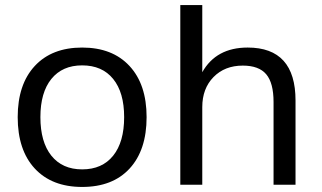

<svg xmlns="http://www.w3.org/2000/svg" viewBox="-20 -739 1286 768"><path d="M308.6 8.8Q187.5 8.8 119.1 -64.9Q50.8 -138.7 50.8 -270.5Q50.8 -401.4 119.1 -475.1Q187.5 -548.8 308.6 -548.8Q429.7 -548.8 498 -475.1Q566.4 -401.4 566.4 -270.5Q566.4 -138.7 498.5 -64.9Q430.7 8.8 308.6 8.8ZM141.6 -270.5Q141.6 -170.9 185.5 -116.2Q229.5 -61.5 308.6 -61.5Q388.7 -61.5 432.6 -116.2Q476.6 -170.9 476.6 -270.5Q476.6 -369.1 432.6 -423.3Q388.7 -477.5 308.6 -477.5Q229.5 -477.5 185.5 -423.3Q141.6 -369.1 141.6 -270.5Z M701.2 0V-718.8H789.1V-450.2Q844.7 -548.8 970.7 -548.8Q1162.1 -548.8 1162.1 -336.9V0H1074.2V-331.1Q1074.2 -407.2 1044.9 -441.9Q1015.6 -476.6 951.2 -476.6Q878.9 -476.6 834 -430.7Q789.1 -384.8 789.1 -310.5V0Z"/></svg>

Font: Min Sans
Style: Regular
Weight: 400
Designer: Jinseong-Kim, NotoSansCJK, Nunito
Foundry: Jinseong-Kim
Version: Version 1.400;Glyphs 3.1.2 (3151)